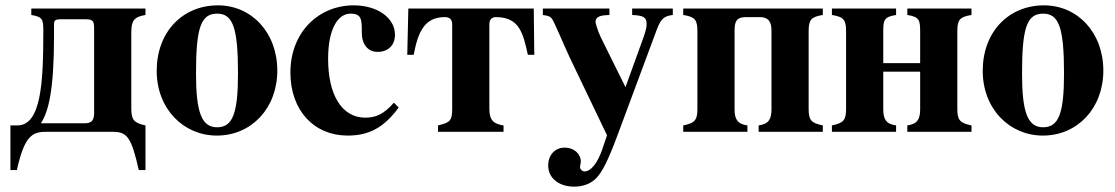

<svg xmlns="http://www.w3.org/2000/svg" viewBox="-20 -493 4170 718"><path d="M182 -393C182 -419 182 -421 217 -421H298C326 -421 332 -416 332 -387V-70C332 -44 323 -32 297 -32H134V-34C161 -76 182 -154 182 -358ZM19 -24V143H43C71 19 98 0 151 0H402C455 0 471 19 499 143H524V-24C481 -33 471 -45 471 -87V-372C471 -415 481 -430 524 -437V-461H97V-437C141 -430 142 -419 142 -375C142 -185 134 -24 45 -24Z M792 -442C851 -442 870 -389 870 -218C870 -69 850 -17 792 -17C734 -17 713 -73 713 -218C713 -389 731 -442 792 -442ZM795 -473C663 -473 566 -374 566 -228C566 -86 666 14 791 14C920 14 1017 -88 1017 -229C1017 -371 921 -473 795 -473Z M1453 -109C1416 -67 1387 -53 1346 -53C1259 -53 1207 -137 1207 -273C1207 -382 1242 -442 1291 -442C1333 -442 1333 -419 1333 -372C1333 -324 1358 -299 1392 -299C1432 -299 1457 -324 1457 -363C1457 -427 1390 -473 1303 -473C1170 -473 1066 -371 1066 -222C1066 -79 1155 14 1280 14C1360 14 1416 -16 1471 -91Z M1810 -402C1810 -421 1820 -429 1834 -429C1922 -429 1936 -370 1954 -288H1978L1976 -461H1507L1503 -288H1527C1543 -371 1566 -429 1643 -429C1660 -429 1671 -422 1671 -402V-88C1671 -42 1664 -35 1618 -24V0H1863V-24C1828 -29 1810 -42 1810 -85Z M2496 -461H2344V-437C2387 -435 2398 -428 2398 -404C2398 -392 2396 -381 2387 -355L2319 -167L2227 -353C2214 -380 2207 -407 2207 -411C2207 -426 2218 -434 2243 -436L2259 -437V-461H2010V-437C2032 -434 2038 -431 2044 -423C2053 -411 2088 -326 2111 -277L2250 13L2232 66C2215 116 2190 148 2166 148C2157 148 2149 140 2149 131C2149 131 2149 128 2150 125C2151 120 2152 115 2152 111C2152 82 2126 59 2092 59C2054 59 2030 88 2030 126C2030 173 2070 205 2127 205C2161 205 2190 194 2211 172C2232 149 2253 110 2288 16L2436 -382C2452 -425 2465 -433 2496 -437Z M2865 -84C2865 -47 2854 -29 2817 -24V0H3057V-24C3012 -33 3004 -45 3004 -87V-376C3004 -419 3013 -430 3057 -437V-461H2535V-437C2579 -430 2588 -419 2588 -376V-87C2588 -45 2580 -33 2535 -24V0H2775V-24C2738 -29 2727 -47 2727 -84V-380C2727 -413 2735 -429 2769 -429H2822C2853 -429 2865 -412 2865 -380Z M3421 -84C3421 -47 3410 -29 3373 -24V0H3613V-24C3568 -33 3560 -45 3560 -87V-376C3560 -419 3569 -430 3613 -437V-461H3373V-437C3417 -430 3421 -419 3421 -376V-257H3283V-376C3283 -419 3287 -430 3331 -437V-461H3091V-437C3135 -430 3144 -419 3144 -376V-87C3144 -45 3136 -33 3091 -24V0H3331V-24C3294 -29 3283 -47 3283 -84V-225H3421Z M3881 -442C3940 -442 3959 -389 3959 -218C3959 -69 3939 -17 3881 -17C3823 -17 3802 -73 3802 -218C3802 -389 3820 -442 3881 -442ZM3884 -473C3752 -473 3655 -374 3655 -228C3655 -86 3755 14 3880 14C4009 14 4106 -88 4106 -229C4106 -371 4010 -473 3884 -473Z"/></svg>

Font: XITS Math
Style: Bold
Weight: 700
Designer: MicroPress Inc., with final additions and corrections provided by Coen Hoffman, Elsevier (retired)
Version: Version 1.302